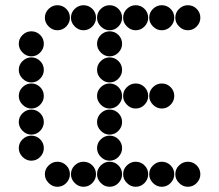

<svg xmlns="http://www.w3.org/2000/svg" viewBox="-20 -718 840 736"><path d="M652 -50Q652 -31 666.5 -16.5Q681 -2 700 -2Q720 -2 734 -16.5Q748 -31 748 -50Q748 -70 734 -84Q720 -98 700 -98Q681 -98 666.5 -84Q652 -70 652 -50ZM552 -50Q552 -31 566.5 -16.5Q581 -2 600 -2Q620 -2 634 -16.5Q648 -31 648 -50Q648 -70 634 -84Q620 -98 600 -98Q581 -98 566.5 -84Q552 -70 552 -50ZM452 -50Q452 -31 466.5 -16.5Q481 -2 500 -2Q520 -2 534 -16.5Q548 -31 548 -50Q548 -70 534 -84Q520 -98 500 -98Q481 -98 466.5 -84Q452 -70 452 -50ZM352 -50Q352 -31 366.5 -16.5Q381 -2 400 -2Q420 -2 434 -16.5Q448 -31 448 -50Q448 -70 434 -84Q420 -98 400 -98Q381 -98 366.5 -84Q352 -70 352 -50ZM252 -50Q252 -31 266.5 -16.5Q281 -2 300 -2Q320 -2 334 -16.5Q348 -31 348 -50Q348 -70 334 -84Q320 -98 300 -98Q281 -98 266.5 -84Q252 -70 252 -50ZM152 -50Q152 -31 166.5 -16.5Q181 -2 200 -2Q220 -2 234 -16.5Q248 -31 248 -50Q248 -70 234 -84Q220 -98 200 -98Q181 -98 166.5 -84Q152 -70 152 -50ZM352 -150Q352 -131 366.5 -116.5Q381 -102 400 -102Q420 -102 434 -116.5Q448 -131 448 -150Q448 -170 434 -184Q420 -198 400 -198Q381 -198 366.5 -184Q352 -170 352 -150ZM52 -150Q52 -131 66.5 -116.5Q81 -102 100 -102Q120 -102 134 -116.5Q148 -131 148 -150Q148 -170 134 -184Q120 -198 100 -198Q81 -198 66.5 -184Q52 -170 52 -150ZM352 -250Q352 -231 366.5 -216.5Q381 -202 400 -202Q420 -202 434 -216.5Q448 -231 448 -250Q448 -270 434 -284Q420 -298 400 -298Q381 -298 366.5 -284Q352 -270 352 -250ZM52 -250Q52 -231 66.5 -216.5Q81 -202 100 -202Q120 -202 134 -216.5Q148 -231 148 -250Q148 -270 134 -284Q120 -298 100 -298Q81 -298 66.5 -284Q52 -270 52 -250ZM552 -350Q552 -331 566.5 -316.5Q581 -302 600 -302Q620 -302 634 -316.5Q648 -331 648 -350Q648 -370 634 -384Q620 -398 600 -398Q581 -398 566.5 -384Q552 -370 552 -350ZM452 -350Q452 -331 466.5 -316.5Q481 -302 500 -302Q520 -302 534 -316.5Q548 -331 548 -350Q548 -370 534 -384Q520 -398 500 -398Q481 -398 466.5 -384Q452 -370 452 -350ZM352 -350Q352 -331 366.5 -316.5Q381 -302 400 -302Q420 -302 434 -316.5Q448 -331 448 -350Q448 -370 434 -384Q420 -398 400 -398Q381 -398 366.5 -384Q352 -370 352 -350ZM52 -350Q52 -331 66.5 -316.5Q81 -302 100 -302Q120 -302 134 -316.5Q148 -331 148 -350Q148 -370 134 -384Q120 -398 100 -398Q81 -398 66.5 -384Q52 -370 52 -350ZM352 -450Q352 -431 366.5 -416.5Q381 -402 400 -402Q420 -402 434 -416.5Q448 -431 448 -450Q448 -470 434 -484Q420 -498 400 -498Q381 -498 366.5 -484Q352 -470 352 -450ZM52 -450Q52 -431 66.5 -416.5Q81 -402 100 -402Q120 -402 134 -416.5Q148 -431 148 -450Q148 -470 134 -484Q120 -498 100 -498Q81 -498 66.5 -484Q52 -470 52 -450ZM352 -550Q352 -531 366.5 -516.5Q381 -502 400 -502Q420 -502 434 -516.5Q448 -531 448 -550Q448 -570 434 -584Q420 -598 400 -598Q381 -598 366.5 -584Q352 -570 352 -550ZM52 -550Q52 -531 66.5 -516.5Q81 -502 100 -502Q120 -502 134 -516.5Q148 -531 148 -550Q148 -570 134 -584Q120 -598 100 -598Q81 -598 66.5 -584Q52 -570 52 -550ZM652 -650Q652 -631 666.5 -616.5Q681 -602 700 -602Q720 -602 734 -616.5Q748 -631 748 -650Q748 -670 734 -684Q720 -698 700 -698Q681 -698 666.5 -684Q652 -670 652 -650ZM552 -650Q552 -631 566.5 -616.5Q581 -602 600 -602Q620 -602 634 -616.5Q648 -631 648 -650Q648 -670 634 -684Q620 -698 600 -698Q581 -698 566.5 -684Q552 -670 552 -650ZM452 -650Q452 -631 466.5 -616.5Q481 -602 500 -602Q520 -602 534 -616.5Q548 -631 548 -650Q548 -670 534 -684Q520 -698 500 -698Q481 -698 466.5 -684Q452 -670 452 -650ZM352 -650Q352 -631 366.5 -616.5Q381 -602 400 -602Q420 -602 434 -616.5Q448 -631 448 -650Q448 -670 434 -684Q420 -698 400 -698Q381 -698 366.5 -684Q352 -670 352 -650ZM252 -650Q252 -631 266.5 -616.5Q281 -602 300 -602Q320 -602 334 -616.5Q348 -631 348 -650Q348 -670 334 -684Q320 -698 300 -698Q281 -698 266.5 -684Q252 -670 252 -650ZM152 -650Q152 -631 166.5 -616.5Q181 -602 200 -602Q220 -602 234 -616.5Q248 -631 248 -650Q248 -670 234 -684Q220 -698 200 -698Q181 -698 166.5 -684Q152 -670 152 -650Z"/></svg>

Font: Matrix Sans Print
Style: Regular
Weight: 400
Designer: Brad Neil
Version: Version 1.100